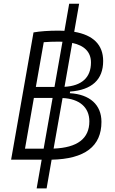

<svg xmlns="http://www.w3.org/2000/svg" viewBox="-20 -870 626 1046"><path d="M179.7 156.2H233.9L261.2 0C442.4 -3.9 532.7 -72.8 532.7 -206.1C532.7 -299.3 469.2 -356 360.4 -362.3L361.8 -371.1C480.5 -379.9 542 -436 542 -537.6C542 -625.5 488.3 -679.2 384.3 -696.8L411.1 -849.6H356.9L331.1 -702.1C321.3 -702.6 311 -703.1 300.3 -703.1C245.6 -703.1 197.8 -699.7 162.6 -693.4L40.5 0H105.5H207ZM320.8 -335.9C412.6 -332 466.8 -285.2 466.8 -209C466.8 -115.2 401.9 -65.4 272 -60.5ZM217.8 -60.1H116.2L164.6 -336.4H266.6ZM175.3 -396.5 218.3 -640.1C242.2 -642.1 269.5 -643.1 298.8 -643.1C306.2 -643.1 313.5 -643.1 320.3 -642.6L276.9 -396.5ZM331.5 -397 373.5 -636.2C440.4 -622.1 475.6 -585.9 475.6 -529.8C475.6 -447.8 425.8 -402.3 331.5 -397Z"/></svg>

Font: Cascadia Code NF Light
Style: Italic
Weight: 300
Italic angle: -10°
Monospace: yes
Designer: Aaron Bell
Foundry: Saja Typeworks
Version: Version 2404.023